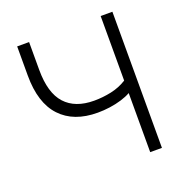

<svg xmlns="http://www.w3.org/2000/svg" viewBox="-129 -836 919 953"><g transform="rotate(-20 331.0 -359.5)"><path d="M504 0V-312Q483 -300 453.5 -291Q424 -282 391.5 -277.5Q359 -273 327 -273Q201 -273 132 -346.5Q63 -420 63 -565V-719H126V-572Q126 -450 178.5 -392.5Q231 -335 331 -335Q376 -335 421 -344.5Q466 -354 504 -378V-719H566V0Z"/></g></svg>

Font: Nunitoga
Style: Light
Weight: 300
Designer: Vernon Adams
Foundry: Vernon Adams
Version: Version 1.0